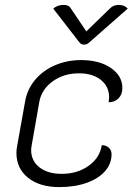

<svg xmlns="http://www.w3.org/2000/svg" viewBox="-20 -754 551 783"><path d="M47 -130Q47 -144 50 -159L82 -338Q90 -388 122 -427Q154 -466 203.5 -487.5Q253 -509 311 -509Q385 -509 432 -477Q479 -445 479 -395Q479 -369 463.5 -353Q448 -337 423 -337Q425 -351 425 -357Q425 -401 391.5 -428Q358 -455 302 -455Q240 -455 194.5 -422Q149 -389 140 -337L109 -160Q107 -148 107 -142Q107 -98 141 -71.5Q175 -45 232 -45Q295 -45 341 -77.5Q387 -110 395 -162Q413 -162 424 -151.5Q435 -141 435 -125Q435 -86 408 -55.5Q381 -25 332.5 -8Q284 9 222 9Q142 9 94.5 -29Q47 -67 47 -130ZM430 -721Q443 -734 465 -734Q487 -734 501 -719L344 -581Q335 -572 323 -572Q311 -572 304 -581L197 -719Q215 -734 239 -734Q261 -734 268 -721L332 -626Z"/></svg>

Font: K2D ExtraLight
Style: Italic
Weight: 275
Italic angle: -10°
Designer: Katatrad Aksorn Co.,Ltd.
Foundry: Cadson Demak Co.,Ltd.
Version: Version 1.000; ttfautohint (v1.6)